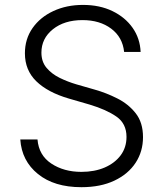

<svg xmlns="http://www.w3.org/2000/svg" viewBox="-20 -758 672 790"><path d="M314.9 12.2Q203.1 12.2 136.2 -42Q69.3 -96.2 63.5 -184.1H134.3Q139.6 -119.1 191.2 -85Q242.7 -50.8 314.9 -50.8Q369.1 -50.8 410.9 -68.8Q452.6 -86.9 476.6 -119.1Q500.5 -151.4 500.5 -194.8Q500.5 -249.5 459 -278.3Q417.5 -307.1 349.1 -327.6L263.2 -352.5Q176.3 -377.9 129.4 -423.6Q82.5 -469.2 82.5 -538.6Q82.5 -597.7 114 -642.6Q145.5 -687.5 199.7 -712.6Q253.9 -737.8 321.3 -737.8Q390.1 -737.8 442.6 -712.4Q495.1 -687 525.6 -643.6Q556.2 -600.1 558.6 -544.4H490.7Q484.4 -605 437.5 -640.1Q390.6 -675.3 319.3 -675.3Q244.6 -675.3 197.5 -637.5Q150.4 -599.6 150.4 -541.5Q150.4 -503.9 171.6 -478.8Q192.9 -453.6 225.8 -437.5Q258.8 -421.4 293.9 -411.1L370.1 -389.2Q417 -376 462.6 -353Q508.3 -330.1 538.3 -292Q568.4 -253.9 568.4 -193.8Q568.4 -134.8 538.1 -88.4Q507.8 -42 450.9 -14.9Q394 12.2 314.9 12.2Z"/></svg>

Font: Inter Light
Style: Regular
Weight: 300
Designer: Rasmus Andersson
Foundry: rsms
Version: Version 4.000;git-a52131595